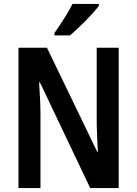

<svg xmlns="http://www.w3.org/2000/svg" viewBox="-20 -957 698 977"><path d="M584 0H439L183 -538H179Q182 -494 184 -450.5Q186 -407 186 -371V0H74V-714H219L475 -184H478Q476 -226 474 -269.5Q472 -313 472 -348V-714H584ZM483 -927Q469 -908 443 -880Q417 -852 388 -824Q359 -796 336 -777H257V-789Q283 -826 307.5 -864.5Q332 -903 349 -937H483Z"/></svg>

Font: Noto Sans Khmer UI Condensed SemiBold
Style: Regular
Weight: 600
Width: 3
Designer: Danh Hong and the Monotype Design Team
Foundry: Monotype Imaging Inc.
Version: Version 2.002; ttfautohint (v1.8.4.7-5d5b)